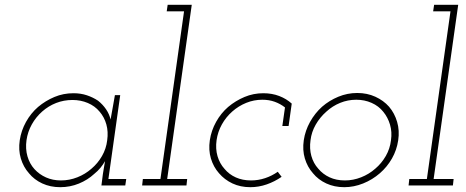

<svg xmlns="http://www.w3.org/2000/svg" viewBox="-20 -770 1935 797"><path d="M62 -188Q56 -147 66.5 -112Q77 -77 100 -51Q122 -24 155.5 -8.5Q189 7 230 7Q271 7 307.5 -8Q344 -23 371 -48Q386 -60 397 -73.5Q408 -87 416 -101Q414 -88 411.5 -74.5Q409 -61 407 -47L401 0H500L504 -27H430L479 -375H457Q453 -349 448 -324Q443 -299 439 -274Q434 -296 420.5 -316Q407 -336 387 -352Q366 -366 340.5 -374.5Q315 -383 285 -383Q243 -383 206 -367.5Q169 -352 138 -326Q108 -300 88 -264Q68 -228 62 -188ZM90 -188Q95 -223 112 -253.5Q129 -284 155 -307Q181 -330 213 -342.5Q245 -355 281 -355Q315 -355 344.5 -342.5Q374 -330 393 -307Q413 -284 421.5 -253.5Q430 -223 425 -188Q421 -153 403.5 -122.5Q386 -92 360 -70Q334 -47 301 -34Q268 -21 233 -21Q199 -21 171 -33.5Q143 -46 123 -68Q103 -90 94 -121Q85 -152 90 -188Z M573 -27 570 0H754L757 -27H674L776 -750H676L672 -723H744L646 -27Z M1149 -36 1133 -57Q1109 -40 1080.5 -30.5Q1052 -21 1022 -21Q987 -21 959 -33.5Q931 -46 912 -69Q892 -91 883 -121.5Q874 -152 879 -188Q884 -223 901 -253.5Q918 -284 944 -307Q970 -330 1002 -343Q1034 -356 1069 -356Q1097 -356 1120.5 -347.5Q1144 -339 1163 -324L1152 -247H1178L1191 -340Q1169 -360 1139 -371.5Q1109 -383 1073 -383Q1032 -383 995 -367.5Q958 -352 927 -326Q897 -300 877 -264Q857 -228 851 -188Q845 -147 855.5 -112Q866 -77 889 -51Q912 -24 945 -8.5Q978 7 1019 7Q1054 7 1087 -4.5Q1120 -16 1149 -36Z M1241 -188Q1235 -147 1245.5 -112Q1256 -77 1279 -51Q1301 -24 1334.5 -8.5Q1368 7 1409 7Q1449 7 1487.5 -8.5Q1526 -24 1557 -51Q1587 -77 1607 -112Q1627 -147 1633 -188Q1639 -228 1628.5 -264Q1618 -300 1595 -327Q1572 -353 1538 -368.5Q1504 -384 1463 -384Q1422 -384 1384.5 -368.5Q1347 -353 1317 -327Q1287 -300 1267 -264Q1247 -228 1241 -188ZM1269 -188Q1273 -222 1290.5 -252.5Q1308 -283 1334 -306Q1360 -330 1392 -343Q1424 -356 1459 -356Q1493 -356 1522.5 -343Q1552 -330 1571 -306Q1590 -283 1599 -252.5Q1608 -222 1603 -188Q1599 -153 1581.5 -122.5Q1564 -92 1538 -70Q1512 -47 1479 -34Q1446 -21 1412 -21Q1376 -21 1348 -34Q1320 -47 1301 -70Q1281 -92 1272.5 -122.5Q1264 -153 1269 -188Z M1679 -27 1676 0H1860L1863 -27H1780L1882 -750H1782L1778 -723H1850L1752 -27Z"/></svg>

Font: Josefin Slab Thin Light
Style: Italic
Weight: 300
Italic angle: -12°
Version: Version 2.000